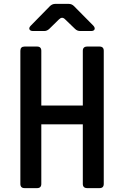

<svg xmlns="http://www.w3.org/2000/svg" viewBox="-20 -970 640 990"><path d="M107 0Q85 0 85 -22V-708Q85 -730 107 -730H171Q193 -730 193 -708V-426H407V-708Q407 -730 430 -730H493Q515 -730 515 -708V-22Q515 0 493 0H430Q407 0 407 -22V-329H193V-22Q193 0 171 0ZM151 -810Q136 -810 132 -818.5Q128 -827 139 -838L238 -939Q250 -950 265 -950H334Q350 -950 361 -939L461 -838Q471 -827 467.5 -818.5Q464 -810 449 -810H394Q378 -810 367 -821L315 -871Q300 -886 284 -870L235 -822Q223 -810 208 -810Z"/></svg>

Font: Pitagon Sans Mono SemiBold
Style: Regular
Weight: 600
Monospace: yes
Designer: Travis Tran
Foundry: Pitagon
Version: Version 1.001; ttfautohint (v1.8.4.7-5d5b);gftools[0.9.26]